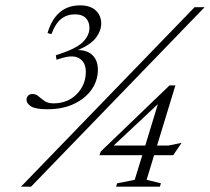

<svg xmlns="http://www.w3.org/2000/svg" viewBox="-20 -697 784 717"><path d="M58.5 0 706.5 -670H744L96 0ZM191 -474 188.5 -490.5Q264 -514.5 289 -539.5Q314 -564.5 314 -593Q314 -616 300.2 -629.8Q286.5 -643.5 260.5 -643.5Q230 -643.5 208.2 -626.2Q186.5 -609 172 -569.5L157.5 -573.5Q188 -677 279.5 -677Q317 -677 337.5 -658Q358 -639 358 -609.5Q358 -582.5 339 -556.8Q320 -531 271 -510Q306 -510 325.8 -490.5Q345.5 -471 345.5 -436.5Q345.5 -396 322 -362.5Q298.5 -329 256.2 -309Q214 -289 157.5 -289Q112 -289 95.5 -300Q79 -311 79 -324Q79 -333 84.8 -339.5Q90.5 -346 101.5 -346Q114 -346 124 -337.2Q134 -328.5 146.5 -319.8Q159 -311 179 -311Q233 -311 266.8 -345.8Q300.5 -380.5 300.5 -428.5Q300.5 -462.5 278.2 -477.8Q256 -493 214.5 -481ZM613 -378H635L566.5 -153.5H609L658 -163.5L627 -117.5H555.5L527.5 -25.5L581 -12.5L577 0H413.5L417.5 -12.5L483 -25.5L511.5 -117.5H351.5L356 -131ZM522.5 -153.5 569.5 -308 404.5 -153.5Z"/></svg>

Font: Newsreader 16pt Light
Style: Italic
Weight: 300
Italic angle: -17°
Designer: Hugues Gentile
Foundry: Production Type
Version: Version 1.003; ttfautohint (v1.8.3)